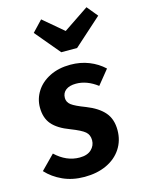

<svg xmlns="http://www.w3.org/2000/svg" viewBox="-142 -873 714 961"><g transform="rotate(-15 214.5 -393.0)"><path d="M423 -479 363 -405Q309 -446 253 -446Q219 -446 200 -431.5Q181 -417 181 -391Q181 -369 200 -354.5Q219 -340 272 -320Q333 -296 363.5 -260.5Q394 -225 394 -168Q394 -114 366.5 -72Q339 -30 289.5 -7Q240 16 175 16Q113 16 63.5 -6.5Q14 -29 -20 -66L51 -138Q108 -84 176 -84Q216 -84 237 -104Q258 -124 258 -152Q258 -180 239.5 -196Q221 -212 167 -233Q105 -256 76.5 -289.5Q48 -323 48 -377Q48 -422 72.5 -460.5Q97 -499 143 -522Q189 -545 250 -545Q302 -545 346 -527.5Q390 -510 423 -479ZM449 -746 305 -617H223L115 -746L168 -802L272 -714L403 -802Z"/></g></svg>

Font: Fira Sans Condensed SemiBold
Style: Italic
Weight: 600
Width: 3
Italic angle: -8°
Designer: bBox Type GmbH & Carrois Corporate GbR & Edenspiekermann AG
Foundry: bBox Type GmbH & Carrois Corporate GbR & Edenspiekermann AG
Version: Version 4.301